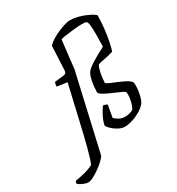

<svg xmlns="http://www.w3.org/2000/svg" viewBox="-392 -941 1180 1282"><g transform="rotate(-30 198.0 -300.0)"><path d="M-90 200Q-99 200 -114 195Q-129 190 -143 182.5Q-157 175 -163 168Q-163 160 -161 155Q-159 150 -156 148Q-122 143 -84.5 133.5Q-47 124 -17 108Q-10 95 -0.5 64.5Q9 34 19.5 -6Q30 -46 40 -87.5Q50 -129 58 -164Q74 -236 90.5 -304.5Q107 -373 124 -449L46 -460Q46 -471 48 -480Q50 -489 52 -493L124 -501Q135 -503 139.5 -508Q144 -513 146 -526L155 -713Q172 -731 198.5 -747Q225 -763 254 -775Q283 -787 306.5 -793.5Q330 -800 341 -800Q371 -800 402.5 -792Q434 -784 461 -772Q488 -760 504.5 -749.5Q521 -739 521 -733Q520 -678 514 -627.5Q508 -577 499.5 -538Q491 -499 484 -477Q441 -464 407.5 -458.5Q374 -453 363 -446Q353 -430 345.5 -393.5Q338 -357 337 -320Q346 -311 370.5 -301Q395 -291 423 -279Q451 -267 474.5 -254Q498 -241 506 -226Q509 -204 506 -175.5Q503 -147 496 -121Q489 -95 479 -80Q463 -59 433 -40.5Q403 -22 369 -11Q335 0 307 0Q285 0 259.5 -13.5Q234 -27 215.5 -45Q197 -63 193 -75Q198 -101 209.5 -125.5Q221 -150 232.5 -169Q244 -188 250 -196Q259 -196 268 -192.5Q277 -189 282 -185Q279 -169 274 -143Q269 -117 265 -92Q278 -79 298 -68Q318 -57 344 -57Q359 -57 375 -61Q391 -65 402 -71Q412 -80 420 -104.5Q428 -129 431 -155Q434 -181 431 -194Q429 -200 412 -208.5Q395 -217 370.5 -227Q346 -237 321.5 -248.5Q297 -260 279.5 -271Q262 -282 260 -293Q260 -305 262.5 -333Q265 -361 272 -390Q279 -419 291 -436Q305 -455 347 -481Q389 -507 447 -537Q448 -581 448.5 -624.5Q449 -668 446 -698.5Q443 -729 433 -733Q424 -738 395.5 -737.5Q367 -737 332 -733Q297 -729 269 -725Q241 -721 232 -717L207 -500L73 87Q67 99 47.5 118Q28 137 2 155.5Q-24 174 -49 187Q-74 200 -90 200Z"/></g></svg>

Font: Texturina 72pt 72pt Regular
Style: Italic
Weight: 400
Italic angle: -11°
Designer: Guillermo Torres Carreño
Foundry: Omnibus-Type
Version: Version 1.002; ttfautohint (v1.8.3)